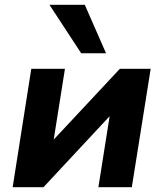

<svg xmlns="http://www.w3.org/2000/svg" viewBox="-20 -784 684 804"><path d="M33 0 111 -496H252L201 -175H182L482 -496H611L532 0H392L443 -322H462L162 0ZM320 -561 187 -764H335L424 -561Z"/></svg>

Font: Nunito Sans 10pt ExtraBold
Style: Italic
Weight: 800
Italic angle: -9°
Designer: Vernon Adams
Foundry: Vernon Adams
Version: Version 3.101;gftools[0.9.27]